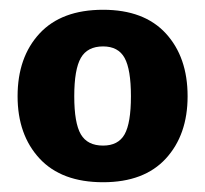

<svg xmlns="http://www.w3.org/2000/svg" viewBox="-20 -730 420 393"><path d="M16 -533Q16 -613 61 -661.5Q106 -710 191 -710Q275 -710 319.5 -661.5Q364 -613 364 -533Q364 -454 319.5 -405.5Q275 -357 191 -357Q106 -357 61 -405.5Q16 -454 16 -533ZM248 -533Q248 -588 235 -611.5Q222 -635 191 -635Q159 -635 145.5 -611.5Q132 -588 132 -533Q132 -478 145.5 -455Q159 -432 191 -432Q222 -432 235 -455Q248 -478 248 -533Z"/></svg>

Font: Krub
Style: Bold
Weight: 700
Version: Version 1.000; ttfautohint (v1.6)